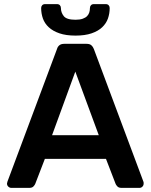

<svg xmlns="http://www.w3.org/2000/svg" viewBox="-20 -913 733 933"><path d="M347 -740Q301 -740 269 -751Q237 -762 217 -780.5Q197 -799 188.5 -823Q180 -847 180 -874Q180 -882 185 -887.5Q190 -893 199 -893H257Q266 -893 271 -887.5Q276 -882 276 -874Q276 -852 290 -834.5Q304 -817 347 -817Q368 -817 382 -822Q396 -827 403.5 -835Q411 -843 414 -853Q417 -863 417 -874Q417 -882 422 -887.5Q427 -893 436 -893H494Q503 -893 508 -887.5Q513 -882 513 -874Q513 -847 504.5 -823Q496 -799 476.5 -780.5Q457 -762 425 -751Q393 -740 347 -740ZM35 0Q27 0 20.5 -6Q14 -12 14 -21Q14 -24 16 -30L257 -675Q260 -686 268.5 -693Q277 -700 292 -700H401Q416 -700 424 -693Q432 -686 436 -675L677 -30Q678 -28 678 -25.5Q678 -23 678 -21Q678 -12 672 -6Q666 0 658 0H571Q557 0 550.5 -7Q544 -14 542 -19L495 -141H198L151 -19Q149 -14 142.5 -7Q136 0 122 0ZM233 -256H460L346 -565Z"/></svg>

Font: Fz Rubik Med
Style: Regular
Weight: 500
Designer: Hubert and Fischer
Foundry: Hubert and Fischer
Version: Vit hóa bi FontZin.com